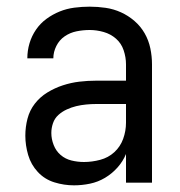

<svg xmlns="http://www.w3.org/2000/svg" viewBox="-20 -548 540 576"><path d="M202 8Q172 8 143 -1Q114 -10 93.5 -32Q73 -54 64.5 -83Q56 -112 56 -141Q56 -167 62.5 -192Q69 -217 84.5 -237Q100 -257 122 -270.5Q144 -284 168.5 -292Q193 -300 218 -303Q243 -306 269 -306H358V-355Q358 -376 351 -397Q344 -418 328 -432Q312 -446 291 -452Q270 -458 249 -458Q229 -458 209.5 -454Q190 -450 174 -439Q158 -428 149 -410Q140 -392 140 -373Q140 -373 140 -373Q140 -373 140 -373Q140 -373 140 -373Q140 -373 140 -373Q140 -373 140 -373Q140 -373 140 -373H62Q62 -373 62 -373Q62 -373 62 -373Q62 -396 68.5 -418Q75 -440 88 -459Q101 -478 119.5 -491.5Q138 -505 159 -513.5Q180 -522 203 -525Q226 -528 249 -528Q273 -528 297 -524.5Q321 -521 343 -511Q365 -501 383.5 -485Q402 -469 414 -448Q426 -427 431 -403Q436 -379 436 -355V0H358V-86Q349 -64 332.5 -45.5Q316 -27 295 -14.5Q274 -2 250 3Q226 8 202 8ZM232 -62Q256 -62 280.5 -68.5Q305 -75 323 -91.5Q341 -108 349.5 -131.5Q358 -155 358 -180V-236H269Q254 -236 238.5 -234.5Q223 -233 208.5 -229.5Q194 -226 180 -219.5Q166 -213 155 -203Q144 -193 139 -178.5Q134 -164 134 -149Q134 -131 141 -113Q148 -95 162 -83Q176 -71 194.5 -66.5Q213 -62 232 -62Z"/></svg>

Font: Zed Sans
Style: Regular
Weight: 400
Designer: Belleve Invis
Foundry: Belleve Invis
Version: Version 1.0.0; ttfautohint (v1.8.4)